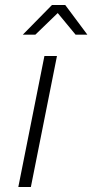

<svg xmlns="http://www.w3.org/2000/svg" viewBox="-20 -745 368 765"><path d="M53 0 157 -522H207L103 0ZM71 -607 187 -725H240L328 -607H281L210 -693L121 -607Z"/></svg>

Font: Montserrat Thin Light
Style: Italic
Weight: 300
Italic angle: -11.3°
Version: Version 9.000